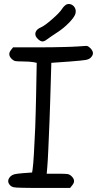

<svg xmlns="http://www.w3.org/2000/svg" viewBox="-20 -917 494 937"><path d="M164.6 -727.1Q152.3 -738.8 152.3 -751.5Q152.3 -754.9 153.3 -758.3Q157.7 -774.4 180.2 -783.7Q198.2 -791.5 234.4 -823.2Q271 -855 282.7 -873.5Q287.6 -881.3 294.9 -888.2Q302.2 -895 307.6 -896.5Q312 -897.5 315.9 -897.5Q329.1 -897.5 339.8 -886.7Q349.6 -876 349.6 -861.8Q349.6 -856.9 348.6 -852.1Q345.2 -835.9 318.4 -807.6Q291 -779.3 260.7 -759.8Q246.6 -751 231.9 -740.7Q217.3 -731 211.4 -726.1Q200.2 -716.8 190.9 -715.3Q190.4 -715.3 189.5 -714.8Q188.5 -714.8 187 -714.8Q176.3 -715.3 164.6 -727.1ZM30.8 -11.2Q20 -22 20 -33.2Q20 -44.4 31.2 -56.2Q39.1 -63.5 49.8 -66.4Q60.5 -69.3 90.3 -71.8Q106 -72.8 136.7 -75.2Q137.7 -80.6 139.2 -91.3Q142.1 -110.8 145.5 -167Q148.9 -223.6 151.9 -294.4Q153.3 -333 154.3 -372.6Q155.8 -412.6 156.2 -451.2Q157.2 -503.9 159.2 -610.4Q153.8 -611.3 142.6 -613.8Q135.7 -615.2 119.6 -616.2Q103.5 -617.2 87.9 -617.2Q62.5 -617.2 54.2 -619.1Q45.4 -621.1 37.1 -629.4Q25.9 -640.6 25.4 -651.4Q24.4 -661.6 34.2 -673.8Q37.6 -678.2 43.9 -686Q43.9 -686 179.2 -686Q234.9 -686 288.1 -687.5Q307.6 -688 322.3 -688.5Q323.2 -688.5 324.2 -688.5Q349.1 -689.5 360.8 -690.4Q387.7 -692.9 398.4 -692.9Q401.4 -692.9 403.3 -692.9Q411.1 -691.9 420.9 -682.1Q433.1 -669.4 433.6 -658.2Q433.6 -657.7 433.6 -657.2Q433.6 -646.5 422.4 -635.3Q414.1 -627.4 398.4 -624.5Q382.3 -621.6 320.3 -616.7Q290.5 -614.7 230.5 -610.4Q229.5 -571.8 227.1 -494.6Q226.1 -455.1 224.6 -412.1Q223.1 -369.6 221.7 -328.1Q218.8 -251 215.8 -188Q212.9 -125 210.9 -103.5Q210 -92.3 208 -69.3Q208 -69.3 262.2 -69.3Q300.8 -69.3 310.5 -67.4Q320.8 -65.4 329.6 -56.6Q340.8 -45.4 341.3 -34.7Q342.3 -24.4 332 -12.2Q329.1 -8.3 322.3 0Q322.3 0 182.6 0Q182.6 0 129.4 0Q107.4 0 91.3 -0.5Q54.7 -1 45.9 -3.4Q37.1 -5.4 30.8 -11.2Z"/></svg>

Font: Casuwalt
Style: Regular
Weight: 400
Designer: Walter E Stewart
Version: 0.1